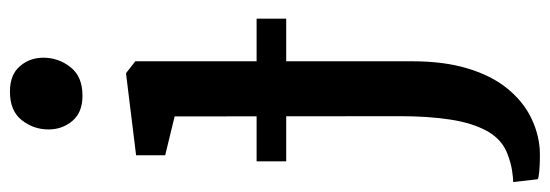

<svg xmlns="http://www.w3.org/2000/svg" viewBox="-381 -463 1078 376"><g transform="rotate(-90 158.0 -275.0)"><path d="M53.5 243Q45.5 243.5 33 243.2Q20.5 243 9.5 242Q-1.5 241 -5 239L-10.5 191Q-3 191 12 188.8Q27 186.5 44 180Q72.5 169.5 88.8 140.8Q105 112 111.8 68.2Q118.5 24.5 118.5 -30.5L118 -472L42 -490.5V-547.5L200.5 -567H203L226 -549V-7Q226 55 212.2 101Q198.5 147 174 177.8Q149.5 208.5 118.5 224.5Q87.5 240.5 53.5 243ZM158 -652.5Q126 -652.5 109.2 -672.2Q92.5 -692 92.5 -719Q92.5 -748.5 110.8 -771.5Q129 -794.5 166 -794.5H167Q199.5 -794.5 216.2 -775.2Q233 -756 233 -729Q233 -699.5 214.5 -676Q196 -652.5 159 -652.5ZM309.5 -311.5V-253.5H30V-311.5Z"/></g></svg>

Font: Merriweather 20pt Medium
Style: Regular
Weight: 500
Version: Version 2.100